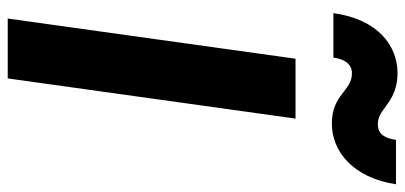

<svg xmlns="http://www.w3.org/2000/svg" viewBox="-296 -753 1049 497"><g transform="rotate(90 228.5 -504.5)"><path d="M28 0H183L287 -745H132ZM14 -843H129C133 -871 145 -891 170 -891C216 -891 224 -839 300 -839C371 -839 440 -893 457 -1005H342C338 -978 329 -958 301 -958C260 -958 246 -1009 169 -1009C99 -1009 30 -959 14 -843Z"/></g></svg>

Font: Mluvka ExtraBold
Style: Italic
Weight: 800
Italic angle: -8°
Designer: Modified by Jiří Krblich, Original typeface by Gumpita Rahayu
Foundry: Gumpita Rahayu & Jiří Krblich
Version: Version 2.000;Glyphs 3.1.1 (3134)